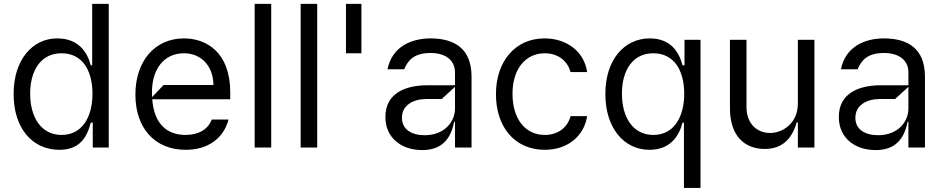

<svg xmlns="http://www.w3.org/2000/svg" viewBox="-20 -747 4777 972"><path d="M280.5 11.4C385.3 11.4 420.8 -54 439.6 -126.4H449.6V0H530.5V-727.3H446.7V-416.2H439.6C420.8 -487.2 374.6 -552.6 269.2 -552.6C143.8 -552.6 48.7 -443.2 49 -271.3C48.7 -98 143.8 11.4 280.5 11.4ZM291.9 -63.9C186.4 -63.9 132.5 -156.2 132.8 -272.7C132.5 -387.8 185 -477.3 291.9 -477.3C393.8 -477.3 447.8 -394.9 448.2 -272.7C447.8 -149.1 392.4 -63.9 291.9 -63.9Z M1145.6 -279.8C1145.2 -483 1024.5 -552.6 911.2 -552.6C763.1 -552.6 665.1 -436.1 665.5 -268.5C665.1 -100.9 761.7 11.4 919.7 11.4C1030.2 11.4 1110.8 -43.7 1137.1 -142H1051.8C1033.7 -92 985.1 -63.9 919.7 -63.9C824.9 -63.9 760.3 -119.7 750.7 -244.3H1145.6ZM750 -255.3C749.3 -263.1 749.3 -271.3 749.3 -279.8C748.9 -395.2 808.9 -477.3 911.2 -477.3C1001.8 -477.3 1060 -409.1 1060.4 -316.8H808.2Z M1269.2 -727.3V0H1353V-727.3Z M1502.1 -727.3V0H1585.9V-727.3Z M1731.5 -727.3V-477.3H1809.7V-727.3Z M2117.2 12.8C2212 12.8 2261.7 -38.4 2279.1 -130.7H2283.4V0H2367.2V-359.4C2367.2 -500.7 2280.9 -552.6 2159.1 -552.6C2065 -552.6 1964.8 -512.4 1941.8 -396.3H2026.3C2044 -438.9 2073.5 -478.7 2159.1 -478.7C2241.8 -478.7 2283.4 -437.5 2283.4 -380.7V-315.3H2142.8C2040.5 -315.3 1930.8 -279.8 1931.1 -154.8C1930.8 -48.3 2013.1 12.8 2117.2 12.8ZM2130 -62.5C2062.9 -62.5 2014.6 -92.3 2014.9 -150.6C2014.6 -214.5 2072.1 -245.7 2138.5 -245.7H2215.9L2283.4 -307.5V-197.4C2283.4 -129.3 2229 -62.5 2130 -62.5Z M2737.9 11.4C2858.3 11.4 2937.9 -62.5 2952.4 -159.1H2868.6C2852.6 -99.4 2802.9 -63.9 2737.9 -63.9C2638.1 -63.9 2574.2 -146.3 2574.6 -272.7C2574.2 -396.3 2639.6 -477.3 2737.9 -477.3C2811.4 -477.3 2855.5 -431.8 2868.6 -382.1H2952.4C2937.9 -484.4 2851.2 -552.6 2736.5 -552.6C2588.4 -552.6 2490.4 -436.1 2490.8 -269.9C2490.4 -106.5 2584.2 11.4 2737.9 11.4Z M3526.3 204.5V-545.5H3445.3V-416.2H3435.4C3416.5 -487.2 3373.2 -552.6 3269.2 -552.6C3139.6 -552.6 3044.4 -443.2 3044.7 -271.3C3044.4 -98 3139.6 11.4 3267.8 11.4C3370.4 11.4 3416.5 -54 3435.4 -126.4H3442.5V204.5ZM3287.6 -63.9C3182.2 -63.9 3128.2 -156.2 3128.6 -272.7C3128.2 -387.8 3180.8 -477.3 3287.6 -477.3C3389.6 -477.3 3443.5 -394.9 3443.9 -272.7C3443.5 -149.1 3388.1 -63.9 3287.6 -63.9Z M3851.6 7.1C3933.6 7.1 3987.6 -36.9 4013.5 -127.8H4019.2V0H4103V-545.5H4019.2V-223C4018.8 -120.7 3940.7 -73.9 3878.6 -73.9C3808.6 -73.9 3758.9 -125 3759.2 -204.5V-545.5H3675.4V-198.9C3675.1 -59.7 3748.9 7.1 3851.6 7.1Z M4412.6 12.8C4507.5 12.8 4557.2 -38.4 4574.6 -130.7H4578.8V0H4662.6V-359.4C4662.6 -500.7 4576.3 -552.6 4454.5 -552.6C4360.4 -552.6 4260.3 -512.4 4237.2 -396.3H4321.7C4339.5 -438.9 4369 -478.7 4454.5 -478.7C4537.3 -478.7 4578.8 -437.5 4578.8 -380.7V-315.3H4438.2C4335.9 -315.3 4226.2 -279.8 4226.6 -154.8C4226.2 -48.3 4308.6 12.8 4412.6 12.8ZM4425.4 -62.5C4358.3 -62.5 4310 -92.3 4310.4 -150.6C4310 -214.5 4367.5 -245.7 4433.9 -245.7H4511.4L4578.8 -307.5V-197.4C4578.8 -129.3 4524.5 -62.5 4425.4 -62.5Z"/></svg>

Font: Riot Sans 2.0
Style: Regular
Weight: 400
Designer: Rasmus Andersson
Foundry: rsms
Version: Version 3.006;hotconv 1.0.109;makeotfexe 2.5.65596